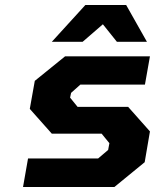

<svg xmlns="http://www.w3.org/2000/svg" viewBox="-20 -747 623 767"><path d="M187 -580 321 -727H484L567 -580H447L391 -650L310 -580ZM72 0 92 -114H372L412 -148L417 -175L386 -213H187L99 -312L119 -424L240 -522H579L559 -409H301L264 -376L260 -357L290 -320H492L579 -222L558 -99L437 0Z"/></svg>

Font: Tomorrow SemiBold
Style: Italic
Weight: 600
Italic angle: -10°
Designer: Tony de Marco, Monica Rizzolli
Foundry: Just in Type
Version: Version 2.002